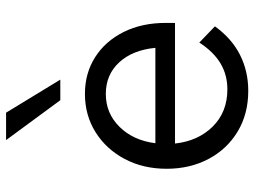

<svg xmlns="http://www.w3.org/2000/svg" viewBox="-120 -680 817 616"><g transform="rotate(-90 288.0 -372.5)"><path d="M459 -141 511 -91Q472 -37 419.5 -10.5Q367 16 304 16Q230 16 173.5 -18Q117 -52 85.5 -111.5Q54 -171 54 -246Q54 -321 85.5 -380.5Q117 -440 171.5 -474Q226 -508 294 -508Q361 -508 412.5 -475Q464 -442 493 -383.5Q522 -325 522 -249V-219H135Q143 -145 189.5 -98Q236 -51 309 -51Q355 -51 392 -73Q429 -95 459 -141ZM294 -441Q232 -441 188.5 -397Q145 -353 136 -282H442Q435 -355 395.5 -398Q356 -441 294 -441ZM274 -587 146 -761H234L340 -587Z"/></g></svg>

Font: Wix Madefor Text
Style: Regular
Weight: 400
Designer: Dalton Maag Ltd
Foundry: Dalton Maag Ltd
Version: Version 3.100